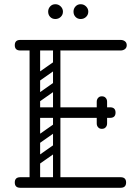

<svg xmlns="http://www.w3.org/2000/svg" viewBox="-20 -889 645 909"><path d="M145 0Q120 0 120 -36V-674Q120 -700 145 -700Q170 -700 170 -674V-26Q170 0 145 0ZM76 0Q50 0 50 -25Q50 -50 76 -50H551Q577 -50 577 -25Q577 0 551 0ZM156 -331Q130 -331 130 -356Q130 -381 156 -381H501Q527 -381 527 -356Q527 -331 501 -331ZM76 -650Q50 -650 50 -675Q50 -700 76 -700H551Q563 -700 571.5 -693.5Q580 -687 580 -675Q580 -663 571.5 -656.5Q563 -650 551 -650ZM462 -279Q451 -279 445 -286Q438 -293 438 -305V-354Q438 -366 444 -373Q451 -380 462 -380Q474 -380 481 -373Q487 -366 487 -354V-305Q487 -293 480 -286Q474 -279 462 -279ZM462 -433Q474 -433 480 -426Q487 -419 487 -407V-358Q487 -347 481 -339Q474 -332 462 -332Q451 -332 444 -339Q438 -347 438 -358V-407Q438 -419 445 -426Q451 -433 462 -433ZM260 -496Q265 -489 263.5 -482Q262 -475 257 -471L163 -405Q150 -396 140 -409Q129 -425 143 -434L237 -500Q250 -509 260 -496ZM260 -594Q265 -587 263.5 -580Q262 -573 257 -569L163 -503Q150 -494 140 -507Q129 -523 143 -532L237 -598Q250 -607 260 -594ZM153 -298Q135 -298 135 -316V-648Q135 -664 153 -664Q170 -664 170 -647V-315Q170 -298 153 -298ZM249 -298Q231 -298 231 -316V-648Q231 -664 249 -664Q266 -664 266 -647V-315Q266 -298 249 -298ZM260 -201Q265 -194 263.5 -187Q262 -180 257 -176L163 -110Q150 -101 140 -114Q129 -130 143 -139L237 -205Q250 -214 260 -201ZM260 -299Q265 -292 263.5 -285Q262 -278 257 -274L163 -208Q150 -199 140 -212Q129 -228 143 -237L237 -303Q250 -312 260 -299ZM153 -3Q135 -3 135 -21V-353Q135 -369 153 -369Q170 -369 170 -352V-20Q170 -3 153 -3ZM249 -3Q231 -3 231 -21V-353Q231 -369 249 -369Q266 -369 266 -352V-20Q266 -3 249 -3ZM362 -799Q347 -799 337.5 -809Q328 -819 328 -834Q328 -848 337.5 -858.5Q347 -869 362 -869Q377 -869 387.5 -858.5Q398 -848 398 -834Q398 -819 387.5 -809Q377 -799 362 -799ZM242 -799Q227 -799 217.5 -809Q208 -819 208 -834Q208 -848 217.5 -858.5Q227 -869 242 -869Q257 -869 267.5 -858.5Q278 -848 278 -834Q278 -819 267.5 -809Q257 -799 242 -799Z"/></svg>

Font: Nsibidi Libre Uzo
Style: Regular
Weight: 400
Designer: Oluwaseun Badejo
Version: Version 1.021